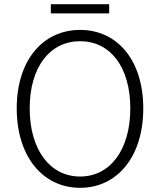

<svg xmlns="http://www.w3.org/2000/svg" viewBox="-20 -885 766 918"><path d="M363 13C540 13 665 -135 665 -367C665 -598 540 -742 363 -742C186 -742 60 -598 60 -367C60 -135 186 13 363 13ZM363 -41C219 -41 122 -169 122 -367C122 -565 219 -688 363 -688C507 -688 603 -565 603 -367C603 -169 507 -41 363 -41ZM223 -821H502V-865H223Z"/></svg>

Font: Noto Sans SC Light
Style: Regular
Weight: 300
Designer: Ryoko NISHIZUKA 西塚涼子 (kana, bopomofo & ideographs); Paul D. Hunt (Latin, Greek & Cyrillic); Sandoll Communications 산돌커뮤니
Foundry: Adobe
Version: Version 2.004;hotconv 1.0.118;makeotfexe 2.5.65603